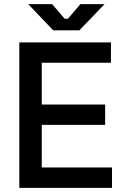

<svg xmlns="http://www.w3.org/2000/svg" viewBox="-20 -904 599 924"><path d="M73 0V-700H514V-602H181V-401H486V-303H181V-98H519V0ZM236 -758 116 -884H231L291 -814H307L367 -884H483L362 -758Z"/></svg>

Font: Space Grotesk Medium
Style: Regular
Weight: 500
Designer: Florian Karsten
Foundry: Florian Karsten
Version: Version 2.000